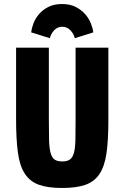

<svg xmlns="http://www.w3.org/2000/svg" viewBox="-20 -925 619 955"><path d="M60 -688V-332Q60 -232 69 -166Q78 -100 103.5 -61Q129 -22 173.5 -6Q218 10 289 10Q359 10 404 -5.5Q449 -21 474.5 -59Q500 -97 509.5 -161.5Q519 -226 519 -325V-688H356V-325Q356 -265 355 -226Q354 -187 347.5 -164Q341 -141 327.5 -131.5Q314 -122 290 -122Q265 -122 251.5 -131.5Q238 -141 231.5 -165Q225 -189 224 -229.5Q223 -270 223 -331V-688ZM288 -905Q248 -905 219.5 -890Q191 -875 173 -853.5Q155 -832 146 -807.5Q137 -783 135 -764L228 -735Q233 -757 249.5 -774.5Q266 -792 290 -792Q313 -792 330 -774.5Q347 -757 352 -735L444 -764Q442 -783 432.5 -807.5Q423 -832 404.5 -853.5Q386 -875 357.5 -890Q329 -905 288 -905Z"/></svg>

Font: Secuela Black
Style: Regular
Weight: 900
Designer: Fernando Haro
Foundry: deFharo
Version: Version 1.704